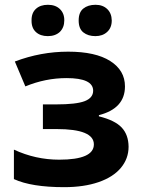

<svg xmlns="http://www.w3.org/2000/svg" viewBox="-20 -772 595 802"><path d="M227.1 -105Q372.1 -105 372.1 -168.9Q372.1 -232.9 216.8 -232.9H159.2V-335.9H213.9Q298.8 -335.9 334 -349.6Q369.1 -363.3 369.1 -393.1Q369.1 -445.8 257.8 -445.8Q169.9 -445.8 85.9 -411.1L42 -515.1Q150.4 -556.2 264.6 -556.2Q378.9 -556.2 440.4 -517.1Q502 -478 502 -411.1Q502 -318.8 393.1 -291V-286.1Q460 -269.5 488.3 -239.3Q516.6 -209 517.1 -159.2Q517.1 -109.4 484.9 -70.8Q452.6 -32.2 391.6 -11.2Q330.6 9.8 248 9.8Q111.3 9.8 38.1 -23.9V-147Q128.4 -105 227.1 -105ZM378.9 -752Q409.2 -752 427.7 -734.4Q446.3 -716.8 446.8 -686.5Q446.8 -656.2 427.7 -638.7Q408.7 -621.1 378.4 -621.1Q347.7 -621.1 328.1 -636.7Q308.6 -652.3 308.6 -686.5Q308.6 -720.7 328.1 -736.3Q347.7 -752 378.9 -752ZM111.8 -686.5Q111.3 -717.8 129.9 -734.9Q148.4 -752 180.2 -752Q211.9 -752 230.5 -733.9Q249 -715.8 248.5 -686.5Q248.5 -657.2 230 -638.7Q210.9 -621.1 179.7 -621.1Q148.4 -621.1 129.9 -638.2Q111.3 -655.3 111.8 -686.5Z"/></svg>

Font: NotoSans-Bold
Style: Bold
Weight: 700
Designer: Monotype Design team
Foundry: Monotype Imaging Inc.
Version: Version 1.04